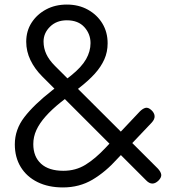

<svg xmlns="http://www.w3.org/2000/svg" viewBox="-20 -813 764 842"><path d="M256 9Q192 9 144.5 -14.5Q97 -38 71 -80.5Q45 -123 45 -180Q45 -245 87 -299.5Q129 -354 208 -416L292 -482Q338 -519 357.5 -553.5Q377 -588 377 -624Q377 -664 350 -694Q323 -724 273 -724Q228 -724 199.5 -696Q171 -668 171 -631Q171 -602 183 -576Q195 -550 221 -524L672 -74Q685 -60 687 -48Q689 -36 676 -22Q648 6 621 -22L165 -478Q132 -511 113.5 -549.5Q95 -588 95 -630Q95 -677 118.5 -713.5Q142 -750 182 -771.5Q222 -793 273 -793Q325 -793 365.5 -770.5Q406 -748 429 -710Q452 -672 452 -623Q452 -585 437.5 -552.5Q423 -520 396 -490Q369 -460 328 -428L247 -365Q207 -333 180 -302.5Q153 -272 139.5 -242.5Q126 -213 126 -181Q126 -126 160 -95Q194 -64 258 -64Q312 -64 355 -90.5Q398 -117 443 -165L593 -324Q606 -337 618 -340Q630 -343 644 -330Q657 -318 658 -304Q659 -290 645 -275L495 -117Q443 -59 385.5 -25Q328 9 256 9Z"/></svg>

Font: Comfortaa Medium
Style: Regular
Weight: 500
Designer: Johan Aakerlund
Foundry: Johan Aakerlund
Version: Version 3.104; ttfautohint (v1.8.1.43-b0c9)